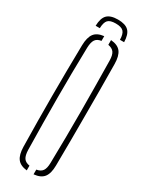

<svg xmlns="http://www.w3.org/2000/svg" viewBox="-237 -957 776 1002"><g transform="rotate(30 151.0 -456.0)"><path d="M149.5 -915.5Q194.5 -915.5 214.5 -895.5Q234.5 -875.5 235.5 -829H210.5Q210 -864 196.8 -878Q183.5 -892 149.5 -892Q116 -892 103 -878Q90 -864 89 -829H64Q65 -875.5 85 -895.5Q105 -915.5 149.5 -915.5ZM130 4.5Q89.5 0 72 -23.2Q54.5 -46.5 53.5 -93.5Q52 -175 51.2 -250.5Q50.5 -326 50.5 -399.8Q50.5 -473.5 51.2 -548.8Q52 -624 53.5 -705.5Q54.5 -753.5 72 -776.8Q89.5 -800 130 -804.5V-776Q105 -772.5 94.5 -756.8Q84 -741 83 -708Q81 -628 80.2 -552.8Q79.5 -477.5 79.5 -403Q79.5 -328.5 80.5 -251.5Q81.5 -174.5 83 -91.5Q84 -59 94.5 -43.5Q105 -28 130 -24ZM171 4.5V-24Q196 -28 206.8 -43.5Q217.5 -59 218 -91.5Q220 -174.5 220.5 -251.5Q221 -328.5 221 -403Q221 -477.5 220 -552.8Q219 -628 218 -708Q217.5 -741 206.8 -756.2Q196 -771.5 171 -776V-804.5Q213 -801 231 -777.5Q249 -754 249.5 -705.5Q250.5 -624 250.8 -548.5Q251 -473 251 -399.5Q251 -326 250.8 -250.5Q250.5 -175 249.5 -93.5Q249 -46 231 -22.8Q213 0.5 171 4.5Z"/></g></svg>

Font: Big Shoulders Stencil Display Thin ExtraLight
Style: Regular
Weight: 250
Version: Version 2.001